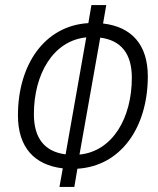

<svg xmlns="http://www.w3.org/2000/svg" viewBox="-20 -733 626 763"><path d="M216.3 9.8H275.4L287.6 -62.5C461.9 -73.2 567.4 -228.5 567.4 -429.7C567.4 -556.2 502.4 -626.5 389.6 -639.6L402.3 -712.9H343.3L331.1 -641.1C157.2 -630.9 51.3 -476.1 51.3 -274.4C51.3 -147.5 116.7 -77.1 229.5 -64ZM240.7 -119.6C157.2 -130.4 114.7 -183.6 114.7 -279.3C114.7 -439.5 191.9 -571.3 322.8 -584.5ZM378.4 -583.5C460.9 -572.8 503.9 -520 503.9 -424.3C503.9 -264.2 427.7 -131.8 295.9 -118.7Z"/></svg>

Font: Cascadia Mono PL Light
Style: Italic
Weight: 300
Italic angle: -10°
Monospace: yes
Designer: Aaron Bell
Foundry: Saja Typeworks
Version: Version 2404.023